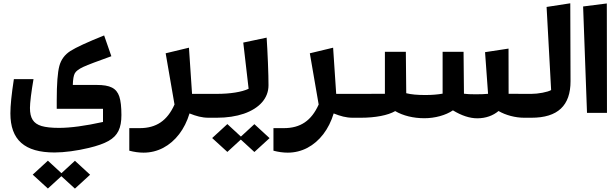

<svg xmlns="http://www.w3.org/2000/svg" viewBox="-20 -679 3701 1155"><path d="M418 -168C418.9 -201.7 422.9 -225.1 430.2 -238.3C437.5 -251.5 454.6 -264.2 481.9 -276.9C508.8 -289.1 564.9 -310.5 649.9 -340.8L606.4 -465.8C505.4 -425.3 437.5 -394 403.3 -372.1C369.1 -350.1 347.2 -320.3 336.9 -281.7C326.7 -243.2 321.3 -174.3 321.3 -75.7V-24.4H599.6V54.7C491.7 78.6 403.3 90.3 334.5 90.3C289.6 90.3 254.9 86.4 230 79.1C180.2 64 160.2 31.2 160.2 -29.8C160.2 -44.4 162.1 -67.9 166 -100.1C169.9 -131.8 175.3 -166.5 181.6 -203.1H63.5C49.3 -111.8 42.5 -43.5 42.5 2.9C42.5 162.6 127.9 238.3 308.1 238.3C366.7 238.3 443.4 228 514.2 210.9C565.4 198.7 605 184.6 632.8 168.9C689 137.2 710.4 91.3 710.4 12.7C710.4 -35.6 706.1 -72.8 697.8 -98.1C680.7 -148.9 642.1 -168 562 -168ZM349.6 362.8 268.1 287.6 176.8 371.6 268.1 455.1 349.1 380.9 430.7 455.6 522 372.1 430.7 288.1Z M1116.7 -392.1 976.6 -358.4 1029.8 -50.3C986.3 46.9 920.4 91.8 820.3 91.8H757.8V227.5C787.6 235.4 816.4 239.3 843.8 239.3C885.7 239.3 925.3 229.5 961.9 210.4C1035.6 171.4 1091.3 98.6 1120.1 3.4C1160.6 19.5 1194.3 29.3 1234.9 29.3H1283.7V-114.3H1135.3Z M1595.2 -166C1595.2 -198.7 1594.2 -244.1 1591.8 -302.2C1589.4 -359.9 1586.9 -410.2 1584 -452.6L1443.4 -422.9L1475.6 -145C1435.1 -125.5 1365.2 -114.3 1283.7 -114.3H1239.7V29.3H1283.7C1345.7 29.3 1399.9 21 1447.3 4.9C1541 -27.8 1595.2 -88.4 1595.2 -166ZM1601.6 151.9 1510.3 67.9 1429.2 142.6 1347.7 67.4 1256.3 151.4 1347.7 234.9 1428.7 160.6 1510.3 235.4Z M1983.9 -392.1 1843.8 -358.4 1897 -50.3C1853.5 46.9 1787.6 91.8 1687.5 91.8H1625V227.5C1654.8 235.4 1683.6 239.3 1710.9 239.3C1752.9 239.3 1792.5 229.5 1829.1 210.4C1902.8 171.4 1958.5 98.6 1987.3 3.4C2027.8 19.5 2061.5 29.3 2102.1 29.3H2150.9V-114.3H2002.4Z M3039.1 -386.7 2897.9 -365.2 2916 -114.7C2897.5 -112.8 2873 -111.8 2842.3 -111.8C2810.5 -111.8 2787.1 -112.8 2771 -115.2L2768.6 -367.2H2642.6V-115.7C2613.8 -110.4 2579.1 -107.4 2538.1 -107.4C2490.7 -107.4 2452.6 -110.8 2423.8 -118.2L2421.4 -367.2H2295.4V-114.7L2106.9 -114.3V29.3H2150.9C2238.3 29.3 2314 14.6 2357.4 -10.7C2404.8 17.1 2466.8 32.2 2532.7 32.2C2597.2 32.2 2661.6 14.2 2704.6 -15.1C2756.8 16.6 2805.7 32.7 2851.1 32.7C2901.9 32.7 2946.3 16.6 2979 -11.2C3022.5 14.2 3080.6 29.3 3132.8 29.3H3175.8V-114.3L3039.6 -114.7Z M3410.6 -659.2 3268.1 -637.2 3295.4 -137.2C3284.2 -130.9 3266.6 -125.5 3243.2 -121.1C3219.2 -116.7 3197.3 -114.3 3176.8 -114.3H3132.8V29.3H3176.8C3335 29.3 3412.6 -43.5 3412.1 -191.4Z M3511.2 0H3631.3L3630.4 -658.2L3487.8 -640.1Z"/></svg>

Font: SG Kara SemiBold
Style: Regular
Weight: 400
Designer: Damoon Khanjanzadeh
Version: Version 1.000